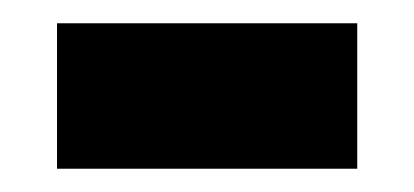

<svg xmlns="http://www.w3.org/2000/svg" viewBox="-20 -595 356 165"><path d="M29 -450V-575H287V-450Z"/></svg>

Font: Noto Sans Khmer UI SemiCondensed
Style: Bold
Weight: 700
Width: 4
Designer: Danh Hong and the Monotype Design Team
Foundry: Monotype Imaging Inc.
Version: Version 2.002; ttfautohint (v1.8.4.7-5d5b)